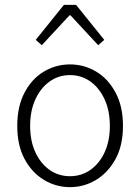

<svg xmlns="http://www.w3.org/2000/svg" viewBox="-20 -758 576 790"><path d="M268 12Q210 12 160.5 -18Q111 -48 81 -104Q51 -160 51 -240Q51 -320 81 -377Q111 -434 160.5 -463.5Q210 -493 268 -493Q326 -493 375.5 -463.5Q425 -434 455.5 -377Q486 -320 486 -240Q486 -160 455.5 -104Q425 -48 375.5 -18Q326 12 268 12ZM268 -33Q315 -33 352 -59Q389 -85 410.5 -131.5Q432 -178 432 -240Q432 -302 410.5 -349Q389 -396 352 -422.5Q315 -449 268 -449Q221 -449 184 -422.5Q147 -396 125.5 -349Q104 -302 104 -240Q104 -178 125.5 -131.5Q147 -85 184 -59Q221 -33 268 -33ZM152 -572 127 -594 243 -738H293L409 -594L384 -572L270 -695H266Z"/></svg>

Font: Assistant Light
Style: Regular
Weight: 300
Designer: Hebrew By Ben Nathan, Latin by Paul Hunt
Version: Version 3.000